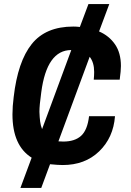

<svg xmlns="http://www.w3.org/2000/svg" viewBox="-20 -860 640 940"><path d="M182 60H80L135 -88Q41 -147 41 -300Q41 -339 47 -385Q67 -559 135.5 -644.5Q204 -730 339 -730Q355 -730 371 -728L413 -840H515L465 -706Q514 -685 543 -643Q572 -601 572 -537Q572 -514 566 -470H439Q441 -491 441 -508Q441 -554 419 -582L266 -168L290 -167Q346 -167 377 -195Q408 -223 416 -291H543Q535 -186 465.5 -119Q396 -52 287 -52Q265 -52 225 -56ZM186 -228 329 -615Q209 -615 182 -408Q173 -344 173 -313Q174 -284 176.5 -265Q179 -246 186 -228Z"/></svg>

Font: Tanohe Sans SemiBold
Style: Italic
Weight: 600
Designer: Village Type and Design LLC & Cristiano Sobral
Foundry: Cooper Hewitt Smithsonian Design Museum
Version: Version 1.00;September 29, 2021;FontCreator 13.0.0.2655 64-b